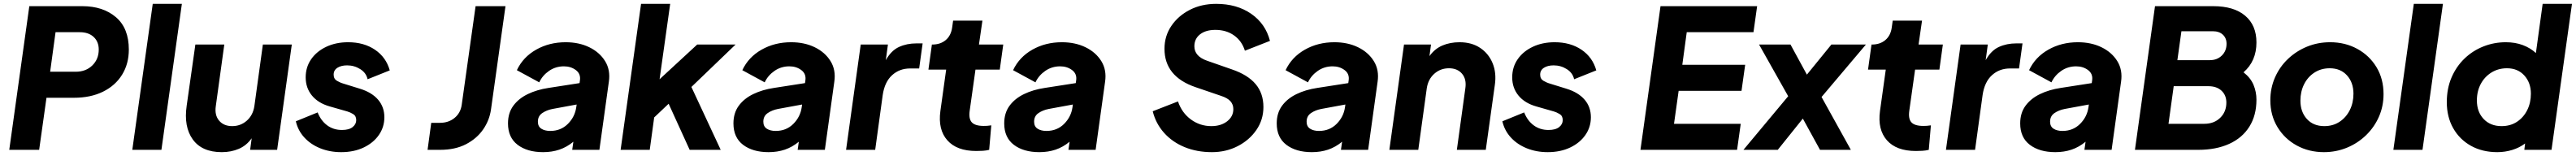

<svg xmlns="http://www.w3.org/2000/svg" viewBox="-20 -777 13356 809"><path d="M28 0 132 -745H407Q514 -745 581 -688Q648 -631 648 -520Q648 -446 613 -389.5Q578 -333 514 -301.5Q450 -270 363 -270H221L183 0ZM240 -405H373Q425 -405 458.5 -437.5Q492 -470 492 -520Q492 -561 465.5 -585.5Q439 -610 394 -610H268Z M666 0 772 -757H923L817 0Z M1130 12Q1027 12 979.5 -54Q932 -120 948 -229L993 -546H1143L1099 -227Q1092 -180 1116 -151.5Q1140 -123 1184 -123Q1228 -123 1260 -151.5Q1292 -180 1299 -227L1343 -546H1493L1417 0H1277L1285 -60Q1258 -22 1218 -5Q1178 12 1130 12Z M1749 12Q1690 12 1640.5 -8Q1591 -28 1558 -64Q1525 -100 1514 -148L1627 -194Q1644 -151 1676.5 -127Q1709 -103 1753 -103Q1790 -103 1808.5 -118Q1827 -133 1827 -154Q1827 -176 1811 -185.5Q1795 -195 1781 -199L1690 -225Q1630 -242 1597.5 -281.5Q1565 -321 1565 -376Q1565 -429 1593.5 -470Q1622 -511 1672 -534.5Q1722 -558 1785 -558Q1867 -558 1924.5 -519Q1982 -480 2001 -412L1886 -366Q1879 -399 1848 -418.5Q1817 -438 1780 -438Q1749 -438 1729.5 -425.5Q1710 -413 1710 -390Q1710 -368 1727 -358Q1744 -348 1762 -343L1846 -317Q1908 -298 1940.5 -260Q1973 -222 1973 -169Q1973 -118 1944.5 -77Q1916 -36 1865.5 -12Q1815 12 1749 12Z M2197 0 2216 -140H2261Q2306 -140 2337 -165.5Q2368 -191 2374 -233L2446 -745H2601L2526 -210Q2518 -153 2485 -105.5Q2452 -58 2396 -29Q2340 0 2262 0Z M2796 12Q2714 12 2664 -26Q2614 -64 2614 -137Q2614 -191 2641.5 -228.5Q2669 -266 2716.5 -289Q2764 -312 2824 -321L2985 -346L2987 -360Q2992 -394 2966 -413.5Q2940 -433 2904 -433Q2861 -433 2827 -409.5Q2793 -386 2776 -350L2660 -413Q2692 -481 2760 -519.5Q2828 -558 2913 -558Q2982 -558 3035.5 -532Q3089 -506 3117.5 -460Q3146 -414 3137 -353L3088 0H2947L2953 -42Q2919 -14 2880.5 -1Q2842 12 2796 12ZM2769 -146Q2769 -121 2787 -109.5Q2805 -98 2833 -98Q2888 -98 2924.5 -134.5Q2961 -171 2968 -221L2970 -235L2845 -212Q2814 -206 2791.5 -190.5Q2769 -175 2769 -146Z M3198 0 3304 -757H3455L3400 -366L3595 -546H3794L3565 -326L3717 0H3556L3447 -239L3372 -168L3349 0Z M3965 12Q3883 12 3833 -26Q3783 -64 3783 -137Q3783 -191 3810.5 -228.5Q3838 -266 3885.5 -289Q3933 -312 3993 -321L4154 -346L4156 -360Q4161 -394 4135 -413.5Q4109 -433 4073 -433Q4030 -433 3996 -409.5Q3962 -386 3945 -350L3829 -413Q3861 -481 3929 -519.5Q3997 -558 4082 -558Q4151 -558 4204.5 -532Q4258 -506 4286.5 -460Q4315 -414 4306 -353L4257 0H4116L4122 -42Q4088 -14 4049.5 -1Q4011 12 3965 12ZM3938 -146Q3938 -121 3956 -109.5Q3974 -98 4002 -98Q4057 -98 4093.5 -134.5Q4130 -171 4137 -221L4139 -235L4014 -212Q3983 -206 3960.5 -190.5Q3938 -175 3938 -146Z M4367 0 4443 -546H4584L4573 -465Q4601 -515 4641.5 -533.5Q4682 -552 4732 -552H4764L4746 -422H4699Q4644 -422 4605.5 -387Q4567 -352 4557 -284L4518 0Z M5042 6Q4941 6 4892 -49.5Q4843 -105 4856 -201L4886 -416H4794L4812 -546H4814Q4856 -546 4883.5 -569Q4911 -592 4917 -634L4922 -670H5074L5056 -546H5182L5164 -416H5038L5008 -203Q5002 -161 5019 -142.5Q5036 -124 5081 -124Q5090 -124 5098.5 -124.5Q5107 -125 5120 -127L5109 0Q5094 4 5075.5 5Q5057 6 5042 6Z M5369 12Q5287 12 5237 -26Q5187 -64 5187 -137Q5187 -191 5214.5 -228.5Q5242 -266 5289.5 -289Q5337 -312 5397 -321L5558 -346L5560 -360Q5565 -394 5539 -413.5Q5513 -433 5477 -433Q5434 -433 5400 -409.5Q5366 -386 5349 -350L5233 -413Q5265 -481 5333 -519.5Q5401 -558 5486 -558Q5555 -558 5608.5 -532Q5662 -506 5690.5 -460Q5719 -414 5710 -353L5661 0H5520L5526 -42Q5492 -14 5453.5 -1Q5415 12 5369 12ZM5342 -146Q5342 -121 5360 -109.5Q5378 -98 5406 -98Q5461 -98 5497.5 -134.5Q5534 -171 5541 -221L5543 -235L5418 -212Q5387 -206 5364.5 -190.5Q5342 -175 5342 -146Z M6264 12Q6186 12 6122.5 -14Q6059 -40 6016 -88Q5973 -136 5957 -200L6088 -251Q6108 -192 6155 -157.5Q6202 -123 6261 -123Q6311 -123 6343 -148Q6375 -173 6375 -211Q6375 -235 6360 -252Q6345 -269 6311 -280L6179 -325Q6018 -380 6018 -524Q6018 -590 6053.5 -642.5Q6089 -695 6149.5 -726Q6210 -757 6286 -757Q6393 -757 6467.5 -705.5Q6542 -654 6565 -565L6435 -514Q6419 -565 6378.5 -593.5Q6338 -622 6282 -622Q6232 -622 6202.5 -599Q6173 -576 6173 -537Q6173 -485 6239 -462L6368 -417Q6450 -389 6490.5 -341Q6531 -293 6531 -222Q6531 -156 6494.5 -103Q6458 -50 6397.5 -19Q6337 12 6264 12Z M6782 12Q6700 12 6650 -26Q6600 -64 6600 -137Q6600 -191 6627.5 -228.5Q6655 -266 6702.5 -289Q6750 -312 6810 -321L6971 -346L6973 -360Q6978 -394 6952 -413.5Q6926 -433 6890 -433Q6847 -433 6813 -409.5Q6779 -386 6762 -350L6646 -413Q6678 -481 6746 -519.5Q6814 -558 6899 -558Q6968 -558 7021.5 -532Q7075 -506 7103.5 -460Q7132 -414 7123 -353L7074 0H6933L6939 -42Q6905 -14 6866.5 -1Q6828 12 6782 12ZM6755 -146Q6755 -121 6773 -109.5Q6791 -98 6819 -98Q6874 -98 6910.5 -134.5Q6947 -171 6954 -221L6956 -235L6831 -212Q6800 -206 6777.5 -190.5Q6755 -175 6755 -146Z M7184 0 7260 -546H7400L7392 -486Q7419 -524 7459 -541Q7499 -558 7548 -558Q7611 -558 7655 -528.5Q7699 -499 7719.5 -449Q7740 -399 7731 -337L7684 0H7534L7578 -319Q7585 -366 7561 -394.5Q7537 -423 7493 -423Q7449 -423 7417 -394.5Q7385 -366 7378 -319L7334 0Z M8005 12Q7946 12 7896.5 -8Q7847 -28 7814 -64Q7781 -100 7770 -148L7883 -194Q7900 -151 7932.5 -127Q7965 -103 8009 -103Q8046 -103 8064.5 -118Q8083 -133 8083 -154Q8083 -176 8067 -185.5Q8051 -195 8037 -199L7946 -225Q7886 -242 7853.5 -281.5Q7821 -321 7821 -376Q7821 -429 7849.5 -470Q7878 -511 7928 -534.5Q7978 -558 8041 -558Q8123 -558 8180.5 -519Q8238 -480 8257 -412L8142 -366Q8135 -399 8104 -418.5Q8073 -438 8036 -438Q8005 -438 7985.5 -425.5Q7966 -413 7966 -390Q7966 -368 7983 -358Q8000 -348 8018 -343L8102 -317Q8164 -298 8196.5 -260Q8229 -222 8229 -169Q8229 -118 8200.5 -77Q8172 -36 8121.5 -12Q8071 12 8005 12Z M8486 0 8590 -745H9091L9072 -610H8726L8703 -441H9029L9010 -306H8684L8660 -135H9006L8987 0Z M9020 0 9252 -278 9101 -546H9264L9349 -390L9476 -546H9655L9425 -274L9577 0H9417L9328 -162L9198 0Z M9914 6Q9813 6 9764 -49.5Q9715 -105 9728 -201L9758 -416H9666L9684 -546H9686Q9728 -546 9755.5 -569Q9783 -592 9789 -634L9794 -670H9946L9928 -546H10054L10036 -416H9910L9880 -203Q9874 -161 9891 -142.5Q9908 -124 9953 -124Q9962 -124 9970.5 -124.5Q9979 -125 9992 -127L9981 0Q9966 4 9947.5 5Q9929 6 9914 6Z M10070 0 10146 -546H10287L10276 -465Q10304 -515 10344.5 -533.5Q10385 -552 10435 -552H10467L10449 -422H10402Q10347 -422 10308.5 -387Q10270 -352 10260 -284L10221 0Z M10637 12Q10555 12 10505 -26Q10455 -64 10455 -137Q10455 -191 10482.5 -228.5Q10510 -266 10557.5 -289Q10605 -312 10665 -321L10826 -346L10828 -360Q10833 -394 10807 -413.5Q10781 -433 10745 -433Q10702 -433 10668 -409.5Q10634 -386 10617 -350L10501 -413Q10533 -481 10601 -519.5Q10669 -558 10754 -558Q10823 -558 10876.5 -532Q10930 -506 10958.5 -460Q10987 -414 10978 -353L10929 0H10788L10794 -42Q10760 -14 10721.5 -1Q10683 12 10637 12ZM10610 -146Q10610 -121 10628 -109.5Q10646 -98 10674 -98Q10729 -98 10765.5 -134.5Q10802 -171 10809 -221L10811 -235L10686 -212Q10655 -206 10632.5 -190.5Q10610 -175 10610 -146Z M11050 0 11154 -745H11456Q11563 -745 11621.5 -695.5Q11680 -646 11680 -557Q11680 -460 11613 -402Q11650 -373 11665 -336.5Q11680 -300 11680 -260Q11680 -179 11643.5 -120.5Q11607 -62 11539 -31Q11471 0 11378 0ZM11270 -465H11438Q11476 -465 11500.5 -489Q11525 -513 11525 -550Q11525 -579 11506 -597Q11487 -615 11454 -615H11291ZM11224 -135H11410Q11460 -135 11492 -166Q11524 -197 11524 -245Q11524 -283 11499 -306.5Q11474 -330 11431 -330H11251Z M12030 12Q11952 12 11889 -22.5Q11826 -57 11789 -118Q11752 -179 11752 -257Q11752 -320 11776 -375Q11800 -430 11843 -471Q11886 -512 11942 -535Q11998 -558 12062 -558Q12140 -558 12203 -523.5Q12266 -489 12302.5 -428.5Q12339 -368 12339 -289Q12339 -226 12315 -171.5Q12291 -117 12248 -75.5Q12205 -34 12149 -11Q12093 12 12030 12ZM12032 -123Q12077 -123 12111 -145.5Q12145 -168 12164 -206Q12183 -244 12183 -291Q12183 -349 12149.5 -386Q12116 -423 12060 -423Q12015 -423 11980.5 -400.5Q11946 -378 11927 -340Q11908 -302 11908 -255Q11908 -197 11941.5 -160Q11975 -123 12032 -123Z M12390 0 12496 -757H12647L12541 0Z M12929 12Q12851 12 12792 -21Q12733 -54 12700 -112.5Q12667 -171 12667 -247Q12667 -318 12691.5 -375Q12716 -432 12758.5 -473Q12801 -514 12856.5 -536Q12912 -558 12973 -558Q13022 -558 13061.5 -543Q13101 -528 13129 -502L13164 -757H13316L13210 0H13069L13073 -33Q13044 -11 13006.5 0.5Q12969 12 12929 12ZM12951 -123Q12997 -123 13031 -145.5Q13065 -168 13084 -206Q13103 -244 13103 -291Q13103 -348 13069 -385.5Q13035 -423 12979 -423Q12934 -423 12898.5 -401Q12863 -379 12843 -341.5Q12823 -304 12823 -256Q12823 -197 12858 -160Q12893 -123 12951 -123Z"/></svg>

Font: Plus Jakarta Sans ExtraBold
Style: Italic
Weight: 800
Italic angle: -8°
Designer: Gumpita Rahayu
Foundry: Tokotype
Version: Version 2.071; ttfautohint (v1.8.4.7-5d5b);gftools[0.9.29]